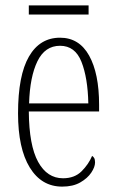

<svg xmlns="http://www.w3.org/2000/svg" viewBox="-20 -683 430 713"><path d="M211 10Q134 10 90.5 -61Q47 -132 47 -262Q47 -403 87.5 -473Q128 -543 203 -543Q274 -543 311 -476.5Q348 -410 348 -294V-269H87Q88 -143 121.5 -82Q155 -21 214 -21Q257 -21 283 -47Q309 -73 322 -104Q326 -102 329.5 -96.5Q333 -91 333 -80Q333 -63 319 -42Q305 -21 278 -5.5Q251 10 211 10ZM308 -299Q306 -394 282.5 -453.5Q259 -513 203 -513Q147 -513 119 -455.5Q91 -398 88 -299ZM87 -629V-663H309V-629Z"/></svg>

Font: Noto Serif Hebrew ExtraCondensed ExtraLight
Style: Regular
Weight: 200
Width: 2
Designer: Monotype Design Team
Foundry: Monotype Imaging Inc.
Version: Version 2.004; ttfautohint (v1.8.4.7-5d5b)